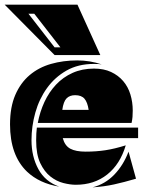

<svg xmlns="http://www.w3.org/2000/svg" viewBox="-26 -795 628 823"><path d="M136 -268Q145 -316 164.5 -358Q184 -400 214 -432Q244 -464 285 -482.5Q326 -501 377 -501Q419 -501 450 -486.5Q481 -472 502 -447.5Q523 -423 533 -390Q543 -357 543 -321Q543 -306 542 -294Q541 -282 538 -268ZM566 -248V-203H243Q252 -170 275.5 -157.5Q299 -145 341 -145Q386 -145 425.5 -151Q465 -157 513 -172Q489 -91 433.5 -47Q378 -3 299 -3Q275 -3 245.5 -10.5Q216 -18 190 -38.5Q164 -59 146.5 -96Q129 -133 129 -193Q129 -225 132 -248ZM90 -59Q17 -129 17 -262Q17 -336 39.5 -388Q62 -440 101 -473Q140 -506 192.5 -521Q245 -536 305 -536Q359 -536 410 -519Q405 -520 396 -520.5Q387 -521 377 -521Q309 -521 259 -492.5Q209 -464 175.5 -417.5Q142 -371 125.5 -312.5Q109 -254 109 -194Q109 -124 138.5 -70Q168 -16 228 5Q143 -9 90 -59ZM557 -29Q506 -14 463 -4.5Q420 5 371 8Q425 -6 464 -46.5Q503 -87 525 -145ZM354 -324Q349 -357 336 -372Q323 -387 296 -387Q273 -387 259.5 -373.5Q246 -360 241 -324ZM208 -559 -6 -775H306L404 -559ZM96 -736 208 -592H233L121 -736Z"/></svg>

Font: J.M. Nexus Grotesque
Style: Regular
Weight: 900
Designer: deFharo
Foundry: deFharo
Version: Version 3.003